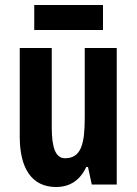

<svg xmlns="http://www.w3.org/2000/svg" viewBox="-20 -738 548 768"><path d="M392 -718H117V-618H392ZM447 -546H319V-268C319 -163 305 -105 240 -105C203 -105 187 -146 187 -228V-546H59V-191C59 -65 107 10 204 10C260 10 300 -17 325 -70H332L347 0H447Z"/></svg>

Font: Noto Sans Gurmukhi ExtraCondensed
Style: Bold
Weight: 700
Width: 2
Designer: Jelle Bosma - Monotype Design Team
Foundry: Monotype Imaging Inc.
Version: Version 2.004